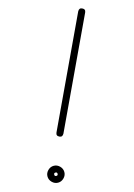

<svg xmlns="http://www.w3.org/2000/svg" viewBox="-92 -586 460 660"><g transform="rotate(-15 138.0 -255.5)"><path d="M267 -533Q278 -528 273 -517Q228 -421 183 -325.5Q138 -230 93 -134Q93 -134 93 -134Q93 -134 93 -134Q87 -123 77 -128Q66 -133 71 -144Q116 -240 161 -335.5Q206 -431 251 -527Q257 -538 267 -533ZM38 -6Q38 -12 32 -12Q26 -12 26 -6Q26 0 32 0Q38 0 38 -6ZM2 -6Q2 -18 11 -27Q20 -36 32 -36Q44 -36 53 -27Q62 -18 62 -6Q62 6 53 15Q44 24 32 24Q20 24 11 15Q2 6 2 -6Z"/></g></svg>

Font: FRB American Cursive Light
Style: Italic
Weight: 300
Italic angle: -25°
Version: Version 2.0;Modular Font Editor K font №1